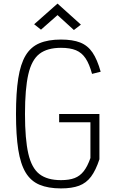

<svg xmlns="http://www.w3.org/2000/svg" viewBox="-20 -1034 640 1068"><path d="M319 14Q248 14 199.5 -6.5Q151 -27 122.5 -74.5Q94 -122 81.5 -202Q69 -282 69 -400Q69 -518 81.5 -598Q94 -678 122.5 -725.5Q151 -773 199.5 -793.5Q248 -814 319 -814Q384 -814 426 -797.5Q468 -781 494.5 -742Q521 -703 540 -635L492 -623Q477 -678 456 -709.5Q435 -741 402.5 -754.5Q370 -768 319 -768Q243 -768 199.5 -734.5Q156 -701 137.5 -620.5Q119 -540 119 -400Q119 -260 137.5 -179.5Q156 -99 199.5 -65.5Q243 -32 319 -32Q365 -32 395 -43.5Q425 -55 446 -82Q467 -109 483 -155V-354H309V-400H533V-148Q513 -87 486.5 -51.5Q460 -16 420 -1Q380 14 319 14ZM391 -867 300 -950 208 -869 170 -899 300 -1014 430 -897Z"/></svg>

Font: Victor Mono Thin
Style: Regular
Weight: 100
Monospace: yes
Designer: Rune Bjørnerås
Version: Version 1.561;gftools[0.9.30]